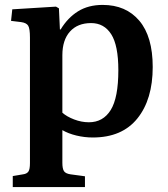

<svg xmlns="http://www.w3.org/2000/svg" viewBox="-20 -546 684 782"><path d="M32 216V171L74 164Q89 162 95.5 153Q102 144 102 118V-393Q102 -429 95 -441Q88 -453 66 -456L25 -461L30 -508L208 -519L220 -512L224 -426H227Q256 -474 298 -500Q340 -526 398 -526Q493 -526 547.5 -461.5Q602 -397 602 -273Q602 -141 539.5 -63.5Q477 14 358 14Q324 14 291 6Q258 -2 234 -16V117Q234 141 240.5 151Q247 161 267 164L326 172V216ZM342 -48Q400 -48 431 -98Q462 -148 462 -260Q462 -361 433 -406.5Q404 -452 351 -452Q296 -452 265 -417.5Q234 -383 234 -321V-87Q252 -71 282 -59.5Q312 -48 342 -48Z"/></svg>

Font: Literata 36pt SemiBold
Style: Regular
Weight: 600
Designer: Latin by Veronika Burian and Jose Scaglione. Greek by Irene Vlachou. Cyrillic by Vera Evstafieva.
Foundry: TypeTogether
Version: Version 3.002